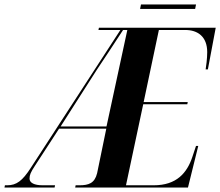

<svg xmlns="http://www.w3.org/2000/svg" viewBox="-77 -838 984 858"><path d="M549 -798H795L799 -818H553ZM-57 0H167L169 -10H114C76 -10 55 -21 55 -40C55 -56 60 -68 79 -97L187 -263H398L357 -64C346 -19 319 -10 278 -10H261L259 0H763L809 -186H799L783 -138C759 -65 712 -10 610 -10H486L563 -372H760L762 -382H565L633 -704H751C807 -704 849 -674 849 -605C849 -577 844 -539 842 -528H852L887 -714H365L363 -704H461L60 -87C23 -30 -3 -10 -45 -10H-55ZM194 -273 355 -525C397 -589 423 -626 473 -704H492L399 -273Z"/></svg>

Font: Noto Serif Display Condensed
Style: Bold Italic
Weight: 700
Width: 3
Italic angle: -12°
Designer: Monotype Design Team
Foundry: Monotype Imaging Inc.
Version: Version 2.009